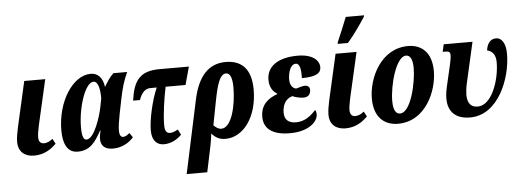

<svg xmlns="http://www.w3.org/2000/svg" viewBox="-60 -975 3781 1394"><g transform="rotate(-5 1830.5 -278.0)"><path d="M157 10C229 10 280 -23 319 -63L299 -100C282 -85 261 -73 234 -73C211 -73 197 -89 197 -119C197 -140 201 -164 209 -203L285 -536H132L56 -200C48 -161 42 -128 42 -100C42 -27 89 10 157 10Z M475 9C565 9 604 -48 649 -129H653C634 -66 634 9 732 9C796 9 848 -21 882 -60L860 -93C841 -77 827 -69 811 -69C795 -69 785 -88 785 -116C785 -144 792 -191 801 -236L823 -345C839 -423 853 -472 882 -536H782C755 -512 734 -478 714 -444H712C704 -507 670 -546 617 -546C487 -546 369 -367 369 -154C369 -60 398 9 475 9ZM546 -73C525 -73 513 -96 513 -165C513 -308 571 -487 632 -487C664 -487 678 -435 678 -362L665 -295C652 -232 603 -73 546 -73Z M1102 10C1151 10 1195 -11 1232 -48L1212 -88C1192 -76 1171 -68 1155 -68C1128 -68 1116 -87 1116 -128C1116 -203 1133 -322 1151 -405H1296L1332 -536H1118C975 -536 927 -471 907 -325H957C972 -369 997 -405 1039 -405H1086C1046 -313 1016 -176 1016 -98C1016 -22 1054 10 1102 10Z M1248 240H1398L1438 49C1445 13 1450 -19 1451 -37C1478 -10 1502 10 1551 10C1683 10 1786 -130 1786 -329C1786 -480 1716 -546 1600 -546C1474 -546 1397 -458 1362 -293ZM1528 -66C1506 -66 1490 -78 1472 -96L1504 -262C1527 -382 1549 -463 1596 -463C1629 -463 1641 -418 1641 -358C1641 -223 1602 -66 1528 -66Z M2021 10C2158 10 2226 -56 2226 -110C2226 -127 2221 -138 2217 -142C2183 -104 2137 -65 2073 -65C2020 -65 1988 -89 1988 -142C1988 -192 2007 -242 2062 -257C2076 -249 2114 -239 2142 -239C2178 -239 2194 -261 2194 -292C2194 -313 2180 -324 2158 -324C2139 -324 2114 -314 2094 -309C2068 -314 2049 -339 2049 -378C2049 -420 2063 -489 2107 -489C2136 -489 2144 -444 2142 -381C2249 -381 2282 -407 2282 -449C2282 -500 2231 -546 2126 -546C1983 -546 1899 -489 1899 -389C1899 -340 1921 -302 1954 -285L1953 -281C1888 -257 1831 -216 1831 -125C1831 -39 1895 10 2021 10Z M2422 -606H2497C2543 -658 2595 -733 2628 -784L2632 -796H2498C2478 -744 2446 -668 2425 -620ZM2426 10C2498 10 2549 -23 2588 -63L2568 -100C2551 -85 2530 -73 2503 -73C2480 -73 2466 -89 2466 -119C2466 -140 2470 -164 2478 -203L2554 -536H2401L2325 -200C2317 -161 2311 -128 2311 -100C2311 -27 2358 10 2426 10Z M2809 10C3010 10 3101 -203 3101 -349C3101 -488 3025 -546 2930 -546C2732 -546 2635 -340 2635 -188C2635 -56 2706 10 2809 10ZM2830 -63C2800 -63 2781 -91 2781 -158C2781 -273 2836 -478 2909 -478C2938 -478 2957 -450 2957 -383C2957 -280 2910 -63 2830 -63Z M3335 10C3539 10 3641 -247 3641 -427C3641 -500 3615 -546 3570 -546C3530 -546 3505 -513 3499 -464C3535 -457 3561 -429 3561 -374C3561 -242 3499 -64 3396 -64C3343 -64 3321 -100 3321 -156C3321 -175 3324 -204 3331 -236L3399 -536H3189L3177 -482H3197C3222 -482 3232 -476 3232 -455C3232 -434 3228 -415 3222 -387L3192 -257C3179 -205 3174 -172 3174 -141C3174 -50 3224 10 3335 10Z"/></g></svg>

Font: Noto Serif Condensed Extra
Style: Italic
Weight: 800
Width: 3
Italic angle: -12°
Designer: Monotype Design Team
Foundry: Monotype Imaging Inc.
Version: Version 1.901